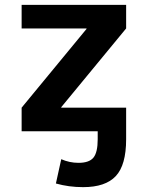

<svg xmlns="http://www.w3.org/2000/svg" viewBox="-20 -540 608 790"><path d="M232 -97H499V-57V0V33Q499 139 456.5 184.5Q414 230 322 230Q263 230 210 215L232 115Q266 130 303 130Q347 130 364.5 108.5Q382 87 382 33V0H69V-97L336 -421V-423H69V-520H499V-423L232 -99Z"/></svg>

Font: Mplus 1p Bold
Style: Bold
Weight: 700
Version: Version 1.061